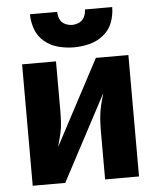

<svg xmlns="http://www.w3.org/2000/svg" viewBox="-53 -789 682 835"><g transform="rotate(-5 288.0 -372.0)"><path d="M56 0H198L397 -375Q397 -375 396 -373V-371Q388 -345 382 -319Q376 -293 374 -266Q372 -239 372 -212V0H520V-530H378L179 -155Q180 -156 180 -157L181 -159Q188 -185 194.5 -211Q201 -237 202.5 -264Q204 -291 204 -318V-530H56ZM288 -584Q322 -584 355.5 -592.5Q389 -601 416.5 -623Q444 -645 456 -677.5Q468 -710 468 -744H349Q349 -728 342 -712.5Q335 -697 320 -689.5Q305 -682 288 -682Q272 -682 256.5 -689.5Q241 -697 234.5 -712.5Q228 -728 228 -744H109Q109 -710 121 -677.5Q133 -645 160 -623Q187 -601 220.5 -592.5Q254 -584 288 -584Z"/></g></svg>

Font: Iosevka Sparkle Heavy
Style: Regular
Weight: 900
Designer: Belleve Invis
Foundry: Belleve Invis
Version: Version 4.5.0; ttfautohint (v1.8.3)